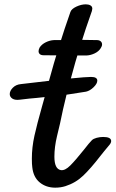

<svg xmlns="http://www.w3.org/2000/svg" viewBox="-20 -906 534 886"><path d="M456 -274Q493 -274 493 -255Q493 -246 483 -235Q471 -221 461 -208.5Q451 -196 443 -186Q399 -129 364 -95.5Q329 -62 282 -47Q260 -40 235 -40Q193 -40 163.5 -64Q134 -88 129 -134Q127 -147 127 -174Q127 -226 139 -280Q151 -334 174 -415L186 -458L148 -454Q120 -452 72 -446Q49 -443 37 -451Q25 -459 25 -472Q25 -487 39.5 -501.5Q54 -516 77 -518L206 -533Q250 -695 305 -851Q310 -865 332.5 -875.5Q355 -886 376 -886Q389 -886 397.5 -881Q406 -876 406 -866Q406 -863 404 -855Q346 -692 307 -544Q377 -551 400 -551Q429 -551 429 -534Q429 -520 412 -503.5Q395 -487 377 -483Q317 -473 287 -469Q270 -401 257 -336Q255 -328 243 -277.5Q231 -227 231 -183Q231 -126 261 -121Q280 -118 304.5 -142.5Q329 -167 368 -216Q392 -247 404 -259Q411 -266 426 -270Q441 -274 456 -274ZM158 -670Q158 -677 163 -687Q173 -702 191.5 -711Q210 -720 229 -721L361 -722Q405 -722 427 -721Q438 -721 444.5 -715.5Q451 -710 451 -701Q451 -693 445 -684Q436 -669 417.5 -660Q399 -651 380 -650H322Q229 -650 182 -651Q170 -651 164 -656Q158 -661 158 -670Z"/></svg>

Font: Sedgwick Ave
Style: Regular
Weight: 400
Designer: Kevin Burke, Pedro Vergani
Foundry: Google, Inc.
Version: Version 1.000